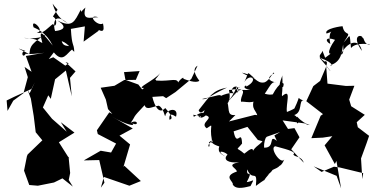

<svg xmlns="http://www.w3.org/2000/svg" viewBox="-20 -958 2082 1070"><path d="M117 -585 135 -528 111 -439 54 -397 22 -340 17 -398 58 -418 155 -462 174 -499 145 -438 133 -460 152 -408 168 -311 179 -221 216 -176 134 -97 130 -87 114 -7 143 73 191 77 281 59 328 36 386 82 363 45 371 6 362 -86 366 -74 288 -197 303 -162 395 -219 319 -277 352 -224 270 -296 219 -359 249 -427 263 -407 287 -516 347 -565 380 -421 370 -524 401 -560 345 -612 363 -606 344 -592 277 -639 235 -622 195 -612C172 -661 179 -593 204 -585C247 -613 265 -649 280 -666C331 -604 352 -662 383 -683C385 -717 334 -684 324 -729C367 -713 385 -671 394 -670C391 -724 381 -692 375 -797L453 -811L446 -726L529 -786C539 -824 535 -801 487 -819C555 -768 564 -780 554 -827C523 -808 460 -882 528 -862C483 -862 436 -839 456 -916C376 -843 445 -850 430 -904C395 -837 384 -801 300 -844C357 -808 335 -790 287 -785C278 -807 269 -903 360 -826C349 -837 299 -848 273 -938C309 -885 309 -924 275 -866C308 -847 289 -794 276 -825C247 -805 221 -766 185 -776C238 -783 147 -865 167 -806C192 -794 238 -776 274 -704C224 -766 190 -811 216 -719C196 -724 197 -743 115 -747C115 -744 223 -738 238 -769C134 -705 151 -686 143 -656C104 -679 46 -702 122 -674C93 -675 105 -628 123 -658C120 -662 120 -650 228 -664L124 -646L156 -558Z M737 -513 672 -512 618 -480 541 -469 570 -403 582 -350 606 -323 589 -332 520 -232 525 -211 627 -158 599 -108 541 -118 447 -64 533 -66 562 60 542 88 559 28 701 77 765 51 673 -34 668 -28 705 -153 646 -202 720 -242 601 -310C685 -260 740 -252 717 -271C756 -251 749 -298 708 -273C742 -320 709 -291 786 -372C796 -341 826 -363 864 -369C892 -359 899 -301 901 -312C908 -352 978 -363 961 -308C957 -307 920 -343 924 -291C941 -295 946 -304 901 -356C867 -318 842 -365 829 -418L889 -422L906 -411L958 -445L1046 -518L1081 -592C1076 -588 1041 -574 1091 -508C1073 -492 1022 -512 1002 -519C1009 -541 953 -490 975 -482C976 -534 936 -502 851 -509C839 -532 822 -477 873 -551C840 -509 731 -464 783 -468C756 -447 710 -412 820 -398L751 -487L679 -513L671 -556L758 -562Z M1292 -317C1237 -311 1265 -360 1240 -408C1220 -361 1275 -371 1256 -457C1287 -453 1362 -494 1284 -460C1375 -467 1313 -424 1324 -390C1330 -398 1418 -368 1401 -420C1370 -338 1417 -350 1416 -295C1409 -281 1475 -259 1457 -299L1459 -309L1401 -318L1256 -281ZM1523 -173C1472 -213 1518 -133 1452 -135C1447 -197 1492 -218 1445 -191C1457 -164 1411 -153 1390 -118C1389 -148 1341 -98 1341 -102C1296 -142 1294 -114 1329 -158C1325 -245 1300 -130 1282 -226L1359 -251L1417 -178L1443 -171L1467 -196L1586 -238L1555 -287L1680 -270L1694 -262C1730 -261 1686 -253 1636 -308C1622 -235 1671 -286 1620 -317C1668 -332 1643 -400 1672 -399C1625 -407 1664 -442 1620 -352C1655 -378 1632 -354 1579 -334C1571 -376 1608 -471 1552 -422C1548 -437 1558 -441 1553 -539C1556 -533 1515 -458 1558 -474C1571 -512 1535 -499 1500 -432C1440 -421 1416 -486 1409 -378C1481 -453 1485 -510 1520 -499C1501 -500 1447 -517 1508 -549C1505 -569 1488 -512 1454 -499C1407 -489 1403 -539 1328 -553C1375 -525 1358 -546 1399 -522C1350 -560 1372 -564 1342 -501C1372 -553 1428 -515 1352 -475C1359 -493 1314 -465 1375 -458C1299 -450 1332 -481 1251 -392C1323 -482 1289 -510 1305 -439C1326 -508 1233 -464 1294 -431C1269 -460 1156 -401 1218 -417C1205 -437 1206 -427 1105 -406C1135 -401 1133 -417 1245 -470C1164 -454 1151 -424 1087 -344C1099 -306 1134 -371 1114 -329C1078 -333 1056 -288 1058 -319C1068 -313 1106 -320 1097 -301C1078 -354 1076 -273 1127 -315C1178 -300 1089 -274 1132 -243C1178 -273 1144 -262 1161 -177C1183 -169 1118 -141 1183 -186C1108 -148 1161 -118 1144 -164C1178 -189 1129 -164 1202 -142C1190 -108 1217 -97 1237 -85C1173 -126 1235 -114 1248 -96C1220 -69 1251 -47 1313 -54C1236 -39 1298 -23 1300 -2C1219 25 1284 54 1277 70C1296 104 1356 83 1376 79C1402 28 1392 53 1355 57C1396 -22 1350 38 1358 -14C1386 58 1416 -21 1406 78C1502 7 1416 84 1480 11C1442 34 1485 13 1499 -11C1574 -42 1522 -48 1524 -62C1508 -37 1541 -4 1567 -77C1554 -25 1477 -135 1514 -143C1602 -120 1630 -109 1615 -98C1621 -80 1658 -92 1673 -51L1603 -126L1649 -193L1621 -244L1566 -237L1509 -203Z M1777 -675C1773 -652 1738 -650 1790 -614C1784 -616 1812 -625 1798 -591C1828 -549 1842 -543 1760 -637C1855 -603 1824 -585 1821 -595C1885 -613 1886 -675 1892 -709C1900 -640 1873 -655 1880 -655C1911 -721 1980 -752 1997 -674C1932 -767 2000 -768 2001 -746C2009 -752 2006 -711 2040 -708C2055 -710 1964 -727 1936 -690C1927 -782 1935 -763 1895 -721C1949 -801 1903 -743 1889 -812C1889 -813 1782 -799 1800 -771C1862 -790 1801 -801 1821 -713C1790 -728 1793 -756 1847 -736C1793 -661 1815 -641 1843 -674L1792 -636ZM1772 0 1841 -29 1872 -25 2004 7 1999 40 1992 -75 2023 -160 2037 -201 1974 -249 1968 -277 2013 -318 1937 -366 1926 -403 1955 -480 1908 -479 1805 -492 1798 -587 1764 -507 1726 -478 1687 -394 1780 -322 1767 -313 1715 -188 1779 -191 1832 -199 1789 -148 1846 -44 1855 -61 1881 92 1856 22 1728 -31Z"/></svg>

Font: Hussar Lance
Style: Regular
Weight: 700
Foundry: Cannot Into Space Fonts, PlusOne Fonts
Version: Version 2.27